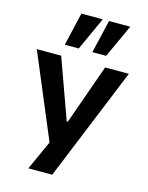

<svg xmlns="http://www.w3.org/2000/svg" viewBox="-137 -854 859 1118"><g transform="rotate(15 292.0 -295.0)"><path d="M146 180 252 -53V64L14 -503H161L291 -142H298L426 -503H569L290 180ZM331 -570 378 -770H506L414 -570ZM165 -570 211 -770H340L249 -570Z"/></g></svg>

Font: Nunito Sans 6pt
Style: Bold
Weight: 700
Version: Version 3.101;gftools[0.9.27]